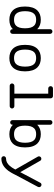

<svg xmlns="http://www.w3.org/2000/svg" viewBox="998 -1680 803 2840"><g transform="rotate(90 1400.0 -260.5)"><path d="M446 -634Q461 -634 471 -624Q481 -614 481 -600V-599V-45Q481 -45 481 -44Q481 -30 471 -19.5Q461 -9 446.5 -9Q432 -9 422 -19.5Q412 -30 412 -44Q412 -45 412 -45V-49Q411 -48 410.5 -47.5Q410 -47 410 -47Q360 3 272.5 3Q185 3 135 -47Q77 -106 77 -229Q77 -352 136 -412Q186 -462 273 -462Q360 -462 409 -412Q410 -412 410.5 -411Q411 -410 412 -410Q412 -599 412 -599V-600Q412 -614 422 -624Q432 -634 446 -634ZM273 -393Q215 -393 185 -363Q146 -324 146 -229.5Q146 -135 185 -96Q214 -66 273 -66Q331 -66 360 -96Q399 -134 399 -229Q399 -324 360 -363Q331 -393 273 -393Z M977 -412Q1036 -352 1036 -229Q1036 -106 977 -47Q927 3 840 3Q753 3 703 -47Q644 -106 644 -229.5Q644 -353 703 -412Q753 -462 840 -462Q927 -462 977 -412ZM840 -393Q782 -393 752 -363Q714 -324 714 -229.5Q714 -135 752 -96Q782 -66 840 -66Q898 -66 927 -96Q966 -135 966 -229.5Q966 -324 928 -363Q898 -393 840 -393Z M1290 -642Q1401 -642 1401 -642Q1415 -642 1425 -632Q1435 -622 1435 -607V-71H1550Q1564 -71 1574.5 -61Q1585 -51 1585 -36.5Q1585 -22 1574.5 -12Q1564 -2 1550 -2H1250Q1236 -2 1225.5 -12Q1215 -22 1215 -36.5Q1215 -51 1225.5 -61Q1236 -71 1250 -71H1366V-572H1290Q1275 -572 1265 -582.5Q1255 -593 1255 -607.5Q1255 -622 1265 -632Q1275 -642 1290 -642Z M1791 -634H1792Q1806 -634 1816 -624Q1826 -614 1826 -600V-599V-410Q1827 -410 1827.5 -411Q1828 -412 1829 -412Q1878 -462 1965 -462Q2052 -462 2102 -412Q2161 -352 2161 -229Q2161 -106 2103 -47Q2053 3 1965.5 3Q1878 3 1828 -47Q1828 -47 1827.5 -47.5Q1827 -48 1826 -49V-45V-44Q1826 -30 1816 -19.5Q1806 -9 1791.5 -9Q1777 -9 1767 -19.5Q1757 -30 1757 -44V-45Q1757 -599 1757 -599V-600Q1757 -614 1767 -624Q1777 -634 1791 -634ZM1965 -393Q1907 -393 1878 -363Q1839 -324 1839 -229Q1839 -134 1878 -96Q1907 -66 1965 -66Q2024 -66 2053 -96Q2092 -135 2092 -229.5Q2092 -324 2053 -363Q2023 -393 1965 -393Z M2713 -472Q2713 -472 2714 -472Q2728 -472 2738.5 -461.5Q2749 -451 2749 -437Q2749 -428 2745 -420Q2745 -420 2559 -71Q2559 -70 2559 -70Q2558 -69 2550.5 -54Q2543 -39 2538 -31Q2533 -23 2524.5 -9Q2516 5 2507 18Q2498 31 2487 42Q2418 121 2327 121H2326Q2312 121 2301.5 111Q2291 101 2291 86.5Q2291 72 2301.5 62Q2312 52 2326 52Q2326 52 2327 52Q2387 52 2435 -4Q2459 -31 2488 -85Q2488 -85 2298 -417Q2293 -426 2293 -435Q2293 -450 2303.5 -460Q2314 -470 2328 -470Q2349 -470 2359 -452L2527 -158Q2683 -453 2683 -453Q2692 -471 2713 -472Z"/></g></svg>

Font: Brass Mono
Style: Regular
Weight: 400
Monospace: yes
Version: Version 1.100; ttfautohint (v1.8.3) -l 8 -r 50 -G 200 -x 14 